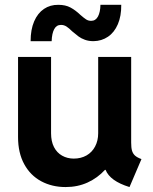

<svg xmlns="http://www.w3.org/2000/svg" viewBox="-20 -756 624 784"><path d="M53.7 -196.3V-523.4H188.5V-211.9Q188.5 -178.7 200.4 -155.5Q212.4 -132.3 233.6 -120.4Q254.9 -108.4 281.2 -108.4Q310.5 -108.4 333.3 -121.3Q356 -134.3 368.4 -158Q380.9 -181.6 380.9 -211.9V-523.4H515.6V-173.8Q515.6 -152.8 519 -140.9Q522.5 -128.9 531.2 -120.8Q540 -112.8 557.6 -106.4L508.8 7.8Q429.2 -16.6 411.1 -62.5H408.7Q378.4 -29.3 337.6 -10.7Q296.9 7.8 248 7.8Q192.4 7.8 148.2 -15.9Q104 -39.6 78.9 -85.7Q53.7 -131.8 53.7 -196.3ZM218.3 -736.3Q247.6 -736.3 267.8 -725.3Q288.1 -714.4 308.1 -695.3Q323.2 -682.1 332 -676.5Q340.8 -670.9 352.1 -670.9Q370.6 -670.9 380.1 -688.7Q389.6 -706.5 390.1 -736.3H475.1Q475.6 -690.4 461.2 -657Q446.8 -623.5 420.9 -606Q395 -588.4 361.8 -587.9Q342.3 -587.9 326.9 -593.5Q311.5 -599.1 301 -606.9Q290.5 -614.7 274.9 -627.9Q261.7 -641.1 251.5 -647.7Q241.2 -654.3 229 -654.3Q210.4 -654.3 201.2 -636.7Q191.9 -619.1 190.9 -587.9H105Q105 -635.3 119.4 -668.7Q133.8 -702.1 159.4 -719.5Q185.1 -736.8 218.3 -736.3Z"/></svg>

Font: Reddit Sans Strawberry
Style: Bold
Weight: 700
Designer: Stephen Hutchings
Foundry: Reddit
Version: Version 1.013